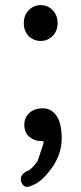

<svg xmlns="http://www.w3.org/2000/svg" viewBox="-20 -550 318 750"><path d="M92 -409Q73 -429 73 -459.5Q73 -490 92 -510Q111 -530 139 -530Q167 -530 186 -510Q205 -490 205 -459.5Q205 -429 185.5 -409.5Q166 -390 139 -390Q112 -390 92 -409ZM106 174Q75 190 64 163Q53 136 84 119Q101 115 127 79L150 10Q153 0 142 1Q114 1 94 -16Q75 -33 75 -62Q75 -91 95 -109Q115 -127 147.5 -127Q180 -127 200.5 -98Q221 -69 221 -8.5Q221 52 182 106.5Q143 161 106 174Z"/></svg>

Font: Raw Maruko Gothic CJK TC
Style: Regular
Weight: 400
Version: Version 1.001